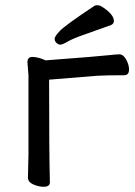

<svg xmlns="http://www.w3.org/2000/svg" viewBox="-20 -699 516 735"><path d="M147 16Q128 16 107.5 7Q87 -2 87 -19L89 -108V-410L85 -461Q85 -481 104 -481Q118 -481 137 -475L155 -468Q367 -484 399 -488Q425 -491 437 -491Q452 -491 463 -471Q474 -451 474 -433Q474 -411 455 -411Q390 -411 352 -409L168 -394Q168 -107 171 -1Q171 16 147 16ZM189 -551Q189 -559 209 -580.5Q229 -602 342 -677Q346 -679 354 -679Q363 -679 377 -669Q416 -642 416 -619Q416 -608 405 -603Q356 -585 308 -568.5Q260 -552 239.5 -540Q219 -528 211 -528Q203 -528 196 -535Q189 -542 189 -551Z"/></svg>

Font: LXGW WenKai Lite Medium
Style: Regular
Weight: 500
Designer: LXGW / Fontworks Inc.
Foundry: LXGW / Fontworks Inc.
Version: Version 1.511; March 25, 2025